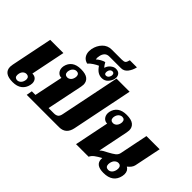

<svg xmlns="http://www.w3.org/2000/svg" viewBox="-134 -1437 1913 1913"><g transform="rotate(45 823.0 -480.0)"><path d="M11 -82Q11 -91 15 -115L104 -553H290L216 -190Q249 -190 267 -171Q285 -152 285 -120Q285 -110 282 -96Q271 -46 234.5 -18Q198 10 137 10Q11 10 11 -82ZM214 -91Q216 -103 216 -106Q216 -126 205.5 -136Q195 -146 178 -146Q158 -146 142 -132Q126 -118 121 -91Q119 -79 119 -73Q119 -54 129 -44.5Q139 -35 155 -35Q175 -35 191.5 -49.5Q208 -64 214 -91Z M337 -61H388L451 -364Q420 -364 401 -386Q382 -408 382 -441Q382 -447 384 -461Q395 -511 431 -537.5Q467 -564 528 -564Q594 -564 624.5 -539.5Q655 -515 655 -472Q655 -463 651 -439L573 -61H648Q677 -61 693.5 -73.5Q710 -86 716 -119L844 -747H1029L898 -101Q877 0 782 0H326ZM546 -463Q548 -475 548 -479Q548 -499 538 -509Q528 -519 511 -519Q491 -519 474.5 -504.5Q458 -490 452 -463Q450 -451 450 -448Q450 -428 460.5 -418Q471 -408 488 -408Q508 -408 524 -422Q540 -436 546 -463Z M457 -747Q457 -763 460 -779Q472 -838 510.5 -878Q549 -918 607 -918H748Q778 -918 789.5 -927.5Q801 -937 809 -970H909Q898 -922 871 -887Q844 -852 802 -852H637Q607 -852 589 -834Q571 -816 565 -786Q561 -768 561 -757Q561 -747 564 -736Q576 -750 603.5 -765.5Q631 -781 649 -784Q652 -779 662 -762.5Q672 -746 683 -737Q689 -766 716 -789.5Q743 -813 771 -813Q804 -813 820 -795.5Q836 -778 836 -751Q836 -746 834 -734Q826 -700 800.5 -673Q775 -646 736 -646Q705 -646 679.5 -662Q654 -678 630 -714Q608 -705 578 -685.5Q548 -666 532 -646Q495 -655 476 -682Q457 -709 457 -747ZM789 -732Q790 -736 790 -742Q790 -756 783.5 -763Q777 -770 765 -770Q751 -770 741 -760.5Q731 -751 727 -732Q726 -727 726 -719Q726 -693 749 -693Q764 -693 774.5 -703.5Q785 -714 789 -732Z M1537 -200Q1575 -179 1575 -130Q1575 -118 1572 -103Q1548 10 1416 10Q1359 10 1331 -11Q1303 -32 1303 -72Q1303 -82 1304 -87Q1263 -66 1236 -45.5Q1209 -25 1198 0H1021L1095 -364Q1064 -364 1045 -386Q1026 -408 1026 -441Q1026 -447 1028 -461Q1039 -511 1075 -537.5Q1111 -564 1172 -564Q1238 -564 1268.5 -539.5Q1299 -515 1299 -472Q1299 -463 1295 -439L1230 -119Q1242 -132 1259 -142.5Q1276 -153 1303 -166Q1348 -190 1370.5 -207.5Q1393 -225 1399 -252L1460 -553H1646L1588 -270Q1580 -233 1537 -200ZM1192 -479Q1192 -499 1182 -509Q1172 -519 1155 -519Q1135 -519 1118.5 -504.5Q1102 -490 1096 -463Q1094 -451 1094 -448Q1094 -428 1104.5 -418Q1115 -408 1132 -408Q1152 -408 1168 -422Q1184 -436 1190 -463Q1192 -475 1192 -479ZM1491 -125Q1491 -145 1480.5 -156Q1470 -167 1453 -167Q1432 -167 1414.5 -151Q1397 -135 1391 -105Q1389 -91 1389 -87Q1389 -66 1399.5 -55.5Q1410 -45 1428 -45Q1450 -45 1466 -60Q1482 -75 1489 -105Q1491 -112 1491 -125Z"/></g></svg>

Font: Trirong Black
Style: Italic
Weight: 900
Italic angle: -12°
Designer: Katatrad Team
Foundry: CadsonDemak
Version: Version 1.001